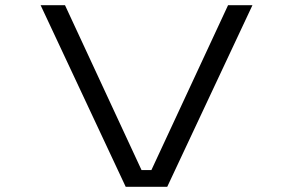

<svg xmlns="http://www.w3.org/2000/svg" viewBox="-20 -720 1140 740"><path d="M464.5 0 136.5 -700H230.5L525.5 -64.5H563.5L859 -700H953L624.5 0Z"/></svg>

Font: Trispace Expanded Light
Style: Regular
Weight: 300
Width: 7
Designer: Tyler Finck
Foundry: Etcetera Type Company
Version: Version 1.210; ttfautohint (v1.8.3)